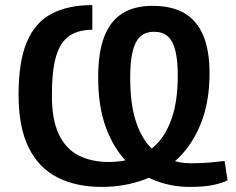

<svg xmlns="http://www.w3.org/2000/svg" viewBox="-20 -723 928 755"><path d="M343 -606Q289 -606 253.5 -582.5Q218 -559 201 -503Q184 -447 184 -347Q184 -252 211.5 -194.5Q239 -137 289.5 -111.5Q340 -86 409 -86Q461 -86 509.5 -102Q558 -118 596 -156.5Q634 -195 656.5 -261Q679 -327 679 -427Q679 -486 669.5 -524Q660 -562 640 -580Q620 -598 586 -598Q552 -598 531.5 -579Q511 -560 501.5 -520.5Q492 -481 492 -419Q492 -317 512.5 -251.5Q533 -186 567 -149Q601 -112 643.5 -96.5Q686 -81 729 -81Q776 -81 806 -84Q836 -87 863 -90L875 -14Q856 -4 820 4Q784 12 726 12Q656 12 591.5 -12.5Q527 -37 476.5 -89Q426 -141 396 -223Q366 -305 366 -420Q366 -517 390 -579Q414 -641 461.5 -670.5Q509 -700 580 -700Q655 -700 704.5 -671.5Q754 -643 779 -584Q804 -525 804 -435Q804 -325 771.5 -241.5Q739 -158 681.5 -101.5Q624 -45 546.5 -16.5Q469 12 380 12Q279 12 205.5 -25.5Q132 -63 92.5 -143Q53 -223 53 -351Q53 -481 85.5 -558Q118 -635 183 -669Q248 -703 343 -703Z"/></svg>

Font: Exo 2 SemiBold
Style: Regular
Weight: 600
Designer: Natanael Gama
Foundry: Natanael Gama
Version: Version 2.010